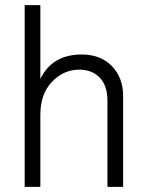

<svg xmlns="http://www.w3.org/2000/svg" viewBox="-20 -727 569 747"><path d="M459 0H398V-335Q398 -394 368 -425Q338 -456 289 -456Q227 -456 182 -408.5Q137 -361 137 -280V0H76V-707H137V-420Q183 -515 298 -515Q371 -515 415 -470Q459 -425 459 -354Z"/></svg>

Font: Hind Guntur Light
Style: Regular
Weight: 300
Designer: Manushi Parikh, Hitesh Malaviya
Foundry: Indian Type Foundry
Version: Version 1.002;PS 1.0;hotconv 1.0.86;makeotf.lib2.5.63406; tt